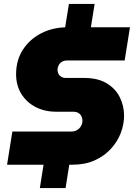

<svg xmlns="http://www.w3.org/2000/svg" viewBox="-20 -839 682 978"><path d="M183 119 215 -83H346L314 119ZM299 -619 331 -819H462L430 -619ZM16 0 43 -169H343Q362 -169 374.5 -177.5Q387 -186 393.5 -198.5Q400 -211 400 -224Q400 -236 395 -246.5Q390 -257 379.5 -263.5Q369 -270 352 -270H265Q207 -270 161 -294Q115 -318 88.5 -361Q62 -404 62 -461Q62 -533 97 -586.5Q132 -640 191 -670Q250 -700 323 -700H642L615 -531H322Q306 -531 295 -524Q284 -517 278.5 -506Q273 -495 273 -483Q273 -473 277.5 -463.5Q282 -454 291.5 -448Q301 -442 315 -442H408Q478 -442 523 -415Q568 -388 590 -344Q612 -300 612 -250Q612 -205 595 -161Q578 -117 544.5 -80.5Q511 -44 462 -22Q413 0 349 0Z"/></svg>

Font: MuseoModerno Black
Style: Italic
Weight: 900
Italic angle: -9°
Designer: Pablo Cosgaya, Héctor Gatti, Marcela Romero, and the Authors of The MuseoModerno Project.
Foundry: Omnibus-Type Team
Version: Version 1.003